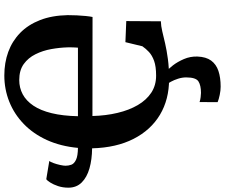

<svg xmlns="http://www.w3.org/2000/svg" viewBox="-96 -695 1040 888"><g transform="rotate(-90 424.0 -251.0)"><path d="M770.5 -187 769.5 -27Q748 -26.5 723 -20.5Q698 -14.5 666.8 -7.2Q635.5 0 595 5.5Q554.5 11 501.5 11Q408 11 337.2 -31.2Q266.5 -73.5 225.8 -153.2Q185 -233 182 -345Q130.5 -345.5 89.2 -357.2Q48 -369 24 -393.2Q0 -417.5 0 -454.5Q0 -480.5 7.2 -502.2Q14.5 -524 23.8 -538.5Q33 -553 39 -557L123.5 -543Q119 -538 113.8 -523.5Q108.5 -509 105 -493Q101.5 -477 101.5 -468Q101.5 -454 106.2 -441Q111 -428 128.8 -419.5Q146.5 -411 184 -410.5Q191.5 -490.5 220.2 -553.8Q249 -617 294.5 -661Q340 -705 397.5 -728Q455 -751 519 -751Q578 -751 628 -732.8Q678 -714.5 715.8 -677.8Q753.5 -641 775 -586Q796.5 -531 798 -458Q798 -437.5 797 -415.5Q796 -393.5 794 -374.2Q792 -355 789.5 -343L331.5 -343.5Q333 -281.5 345.8 -227.8Q358.5 -174 382 -133.8Q405.5 -93.5 439.5 -71.2Q473.5 -49 518 -49Q560.5 -49 586.2 -58.2Q612 -67.5 627.5 -82Q643 -96.5 654 -112.5L673 -191ZM330.5 -410.5H647.5Q648 -417.5 648.5 -425.2Q649 -433 649 -441.5Q649 -450 649 -457Q648 -494.5 641 -533.8Q634 -573 617.2 -606.8Q600.5 -640.5 571.8 -661.2Q543 -682 498 -682Q462 -682 432 -666Q402 -650 379.5 -616.8Q357 -583.5 344.5 -532Q332 -480.5 330.5 -410.5ZM467 249.5Q449.5 249.5 429 245.2Q408.5 241 395.5 235.5L396 152Q406 155.5 419 157Q432 158.5 438.5 158.5Q473 158.5 491.5 146.8Q510 135 510 90Q510 71.5 504 52.8Q498 34 490.2 19.8Q482.5 5.5 477 0H519H538.5Q549.5 8 565.8 29Q582 50 594.8 79.5Q607.5 109 606.5 142Q605 182 587.8 205.5Q570.5 229 540 239.2Q509.5 249.5 467 249.5Z"/></g></svg>

Font: Merriweather 28pt
Style: Bold
Weight: 700
Version: Version 2.100